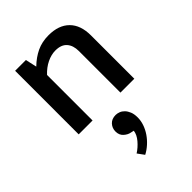

<svg xmlns="http://www.w3.org/2000/svg" viewBox="-233 -582 1008 1008"><g transform="rotate(-45 271.0 -78.5)"><path d="M167 0H64V-472H144L158 -409Q193 -443 232 -461.5Q271 -480 320 -480Q395 -480 436 -439Q477 -398 477 -322V0H374V-309Q374 -350 353 -374Q332 -398 289 -398Q258 -398 226 -382.5Q194 -367 167 -338ZM264 187Q246 184 228.5 168.5Q211 153 211 126Q211 101 227.5 83Q244 65 273 65Q285 65 298 70Q311 75 321.5 86Q332 97 339 114Q346 131 346 156Q346 181 337.5 205.5Q329 230 314 252Q299 274 278.5 292.5Q258 311 235 323L208 286Q235 269 257 243Q279 217 282 191Z"/></g></svg>

Font: Mukta Vaani Medium
Style: Regular
Weight: 500
Designer: Noopur Datye, Girish Dalvi, Yashodeep Gholap, Pallavi Karambelkar
Foundry: Ek Type
Version: Version 2.538;PS 1.000;hotconv 16.6.51;makeotf.lib2.5.65220;